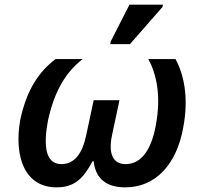

<svg xmlns="http://www.w3.org/2000/svg" viewBox="-20 -796 857 826"><path d="M454 -606H539L679 -766L681 -776H537L457 -619ZM223 10C300 10 338 -27 378 -102H383C391 -27 438 10 519 10C651 10 740 -91 768 -246C794 -380 769 -480 735 -542H618C652 -480 675 -386 650 -255C631 -153 589 -90 520 -90C466 -90 445 -135 462 -215L494 -365H383L351 -215C335 -138 302 -90 244 -90C176 -90 166 -167 186 -276C214 -405 264 -487 336 -542H219C146 -486 95 -410 67 -280C39 -119 88 10 223 10Z"/></svg>

Font: Noto Sans SemiBold
Style: Italic
Weight: 600
Italic angle: -12°
Designer: Monotype Design Team
Foundry: Monotype Imaging Inc.
Version: Version 2.013